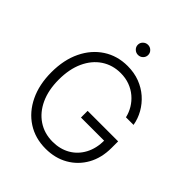

<svg xmlns="http://www.w3.org/2000/svg" viewBox="-253 -1074 1232 1232"><g transform="rotate(45 363.0 -457.5)"><path d="M373 10.3Q277.8 10.3 205.6 -36.6Q133.3 -83.5 92.8 -167.7Q52.2 -252 52.2 -363.3Q52.2 -476.1 92.8 -560.1Q133.3 -644 205.3 -690.9Q277.3 -737.8 370.6 -737.8Q430.7 -737.8 480.5 -718.8Q530.3 -699.7 568.4 -666.3Q606.4 -632.8 631.1 -589.4Q655.8 -545.9 664.1 -497.1H595.2Q586.9 -533.2 567.6 -565.2Q548.3 -597.2 519.3 -621.8Q490.2 -646.5 452.9 -660.4Q415.5 -674.3 371.1 -674.3Q297.4 -674.3 240.2 -636.2Q183.1 -598.1 151.1 -528.3Q119.1 -458.5 119.1 -363.3Q119.1 -269 151.1 -199.5Q183.1 -129.9 240.5 -91.6Q297.9 -53.2 373 -53.2Q440.4 -53.2 492.2 -83Q543.9 -112.8 573.2 -167.5Q602.5 -222.2 602.5 -295.9L624.5 -292H392.1V-352.5H668.9V-292.5Q668.9 -202.6 630.9 -134.5Q592.8 -66.4 526.1 -28.1Q459.5 10.3 373 10.3ZM366.7 -834.5Q347.7 -834.5 333.7 -847.9Q319.8 -861.3 319.8 -880.4Q319.8 -899.4 333.7 -912.8Q347.7 -926.3 366.7 -926.3Q386.2 -926.3 399.9 -912.8Q413.6 -899.4 413.6 -880.4Q413.6 -861.3 399.9 -847.9Q386.2 -834.5 366.7 -834.5Z"/></g></svg>

Font: Inter 24pt Light
Style: Regular
Weight: 300
Designer: Rasmus Andersson
Foundry: rsms
Version: Version 4.001;git-66647c0bb